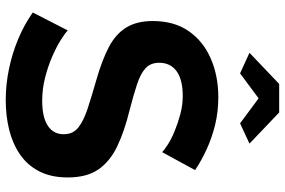

<svg xmlns="http://www.w3.org/2000/svg" viewBox="-178 -784 970 653"><g transform="rotate(90 306.5 -457.0)"><path d="M497 -524Q490 -531 471.5 -543Q453 -555 426.5 -566Q400 -577 369 -585.5Q338 -594 306 -594Q250 -594 221.5 -573Q193 -552 193 -514Q193 -485 211 -468Q229 -451 265 -439Q301 -427 355 -413Q425 -396 476.5 -371.5Q528 -347 555.5 -307.5Q583 -268 583 -203Q583 -146 562 -105.5Q541 -65 504 -40Q467 -15 420 -3.5Q373 8 320 8Q267 8 214 -3Q161 -14 112 -34.5Q63 -55 22 -84L83 -203Q92 -194 115 -179.5Q138 -165 171 -150.5Q204 -136 243 -126Q282 -116 322 -116Q378 -116 407 -135Q436 -154 436 -189Q436 -221 413 -239Q390 -257 349 -270.5Q308 -284 252 -300Q185 -319 140 -342.5Q95 -366 73 -402Q51 -438 51 -492Q51 -565 85.5 -614.5Q120 -664 179 -689.5Q238 -715 310 -715Q360 -715 404.5 -704Q449 -693 488 -675Q527 -657 558 -636ZM159 -821 265 -922H362L468 -821L399 -789L314 -852L229 -789Z"/></g></svg>

Font: YasnoRaleway
Style: Bold
Weight: 700
Designer: Matt McInerney, Pablo Impallari, Rodrigo Fuenzalida
Foundry: Matt McInerney, Pablo Impallari, Rodrigo Fuenzalida
Version: Version 4.026